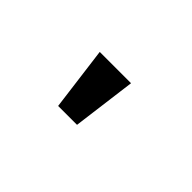

<svg xmlns="http://www.w3.org/2000/svg" viewBox="-17 -998 744 744"><g transform="rotate(45 355.0 -626.0)"><path d="M244.5 -757H416L382 -495H278.5Z"/></g></svg>

Font: League Mono ExtraBold
Style: Regular
Weight: 800
Width: 6
Designer: Tyler Finck
Foundry: The League of Moveable Type / Tyler Finck
Version: Version 2.210